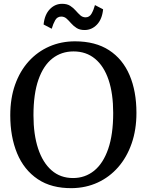

<svg xmlns="http://www.w3.org/2000/svg" viewBox="-20 -966 762 997"><path d="M354.6 11Q247.4 12.4 175.9 -35.8Q104.4 -84 68.8 -169.9Q33.3 -255.8 33.3 -367.3Q33.3 -455.5 58.4 -526.4Q83.6 -597.2 129.2 -647.6Q174.9 -697.9 236.3 -724.7Q297.6 -751.4 369.7 -751.4Q475.5 -751.3 546.3 -705.3Q617.1 -659.4 652.8 -575.8Q688.5 -492.2 688.5 -379.7Q688.5 -292.2 663.5 -220.7Q638.6 -149.2 593.5 -97.7Q548.4 -46.3 487.5 -18.2Q426.6 9.8 354.6 11ZM359.2 -41.5Q421.8 -41.5 468.8 -79.4Q515.7 -117.4 541.8 -192.6Q567.8 -267.8 567.8 -379.4Q567.8 -479.5 543.9 -551Q519.9 -622.4 473.7 -660.7Q427.6 -699 361.7 -699Q299.1 -699 252.3 -662.6Q205.6 -626.2 179.7 -552.6Q153.8 -479.1 153.8 -367.4Q153.8 -267.9 177.8 -194.8Q201.9 -121.6 247.7 -81.6Q293.4 -41.5 359.2 -41.5ZM419.2 -810.1Q394 -810.1 377.6 -820.7Q361.2 -831.3 349.3 -845Q337.4 -858.8 325.7 -869.4Q313.9 -879.9 298.1 -879.9Q277.3 -879.9 266.6 -861Q255.8 -842.1 248.6 -816.7L206.4 -838.8Q211.5 -889.8 238.5 -918Q265.5 -946.2 302.7 -946.2Q328.3 -946.2 344.6 -935.7Q360.9 -925.2 373 -911.2Q385.1 -897.3 396.8 -886.7Q408.6 -876.2 424 -876Q444.4 -875.9 455.4 -895.1Q466.3 -914.3 473.1 -939.7L515.4 -917.6Q510.3 -866.3 483.4 -838.2Q456.4 -810.1 419.2 -810.1Z"/></svg>

Font: Merriweather Light
Style: Regular
Weight: 300
Designer: Eben Sorkin
Foundry: Eben Sorkin
Version: Version 2.100